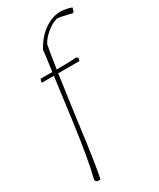

<svg xmlns="http://www.w3.org/2000/svg" viewBox="-215 -768 822 992"><g transform="rotate(-30 196.5 -272.5)"><path d="M55 155Q47 150 44 142Q59 83 72.5 4Q86 -75 100.5 -181.5Q115 -288 133 -429H61Q61 -435 62.5 -440.5Q64 -446 67 -450Q84 -450 101 -450Q118 -450 136 -450Q140 -479 144 -510Q148 -541 152 -574Q184 -633 230 -665.5Q276 -698 324 -700Q338 -700 357.5 -696.5Q377 -693 393 -687L387 -664L379 -660Q372 -662 355.5 -666Q339 -670 321.5 -673.5Q304 -677 294 -677Q265 -670 232.5 -643.5Q200 -617 185 -588Q182 -575 176 -538.5Q170 -502 162 -450Q192 -450 222 -450.5Q252 -451 281 -454L289 -445L286 -429H159Q151 -374 142 -308.5Q133 -243 123.5 -174.5Q114 -106 106 -42Q96 31 87 84.5Q78 138 74 155Z"/></g></svg>

Font: Labrada ExtraLight
Style: Italic
Weight: 200
Italic angle: -7°
Designer: Mercedes Jáuregui
Foundry: Omnibus-Type Team
Version: Version 1.000; ttfautohint (v1.8.4.7-5d5b)